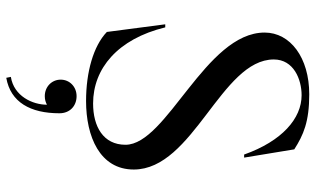

<svg xmlns="http://www.w3.org/2000/svg" viewBox="-222 -534 1031 628"><g transform="rotate(90 294.0 -219.5)"><path d="M310 15C426 15 534 -30 534 -141C534 -336 174 -427 174 -599C174 -664 239 -690 291 -690C367 -690 441 -626 485 -502H495L468 -666C421 -696 378 -715 288 -715C168 -715 86 -653 86 -569C86 -376 453 -249 453 -114C453 -41 393 -8 318 -8C204 -8 107 -88 69 -244H59L84 -53C130 -9 215 15 310 15ZM231 261 234 276C314 262 350 197 350 102C350 68 326 46 294 46C263 46 240 69 240 98C240 127 263 150 294 150C306 150 314 147 322 143C322 190 294 251 231 261Z"/></g></svg>

Font: Sprat
Style: Regular
Weight: 400
Designer: Ethan Nakache
Foundry: Collletttivo
Version: Version 2.000;Glyphs 3.2 (3217)